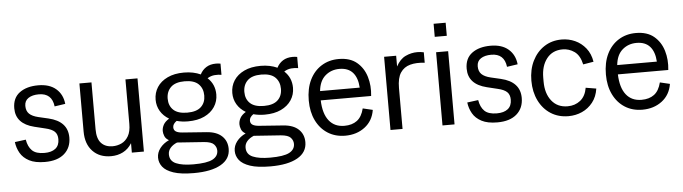

<svg xmlns="http://www.w3.org/2000/svg" viewBox="-51 -920 4686 1317"><g transform="rotate(-5 2292.0 -261.5)"><path d="M226 12Q159 12 118 -9.5Q77 -31 57 -66Q37 -101 32 -142L108 -152Q116 -103 143 -76.5Q170 -50 228 -50Q277 -50 304 -71.5Q331 -93 331 -136Q331 -170 311.5 -188.5Q292 -207 248 -217L174 -235Q48 -266 48 -373Q48 -444 96.5 -480Q145 -516 225 -516Q302 -516 347 -477.5Q392 -439 399 -373L325 -362Q314 -454 224 -454Q179 -454 152 -436Q125 -418 125 -383Q125 -348 145 -328.5Q165 -309 207 -299L276 -283Q407 -252 407 -141Q407 -71 360 -29.5Q313 12 226 12Z M681 12Q602 12 555 -37.5Q508 -87 508 -172V-504H591V-181Q591 -116 619.5 -85.5Q648 -55 698 -55Q730 -55 759 -68.5Q788 -82 806.5 -113.5Q825 -145 825 -198V-504H908V0H825V-65Q801 -26 764 -7Q727 12 681 12Z M1228 -180Q1186 -180 1150 -190Q1123 -171 1123 -148Q1123 -128 1138.5 -118.5Q1154 -109 1185 -107L1349 -95Q1417 -90 1453 -56Q1489 -22 1489 32Q1489 102 1423 139.5Q1357 177 1237 177Q1148 177 1096.5 159.5Q1045 142 1023 113.5Q1001 85 1001 50Q1001 15 1024 -15Q1047 -45 1086 -63Q1064 -75 1056.5 -94Q1049 -113 1049 -129Q1049 -151 1060.5 -172Q1072 -193 1100 -210Q1061 -233 1040 -268.5Q1019 -304 1019 -347Q1019 -395 1043.5 -433Q1068 -471 1115 -493.5Q1162 -516 1228 -516Q1262 -516 1290.5 -510Q1319 -504 1343 -493Q1358 -523 1385.5 -540.5Q1413 -558 1453 -558Q1469 -558 1484 -555V-478Q1463 -482 1437 -480Q1411 -478 1387 -463Q1437 -417 1437 -347Q1437 -300 1412 -262Q1387 -224 1340.5 -202Q1294 -180 1228 -180ZM1228 -240Q1292 -240 1323 -269Q1354 -298 1354 -347Q1354 -396 1323.5 -426Q1293 -456 1228 -456Q1164 -456 1133 -426Q1102 -396 1102 -347Q1102 -298 1133 -269Q1164 -240 1228 -240ZM1077 34Q1077 80 1120 98.5Q1163 117 1239 117Q1333 117 1371.5 96.5Q1410 76 1410 37Q1410 13 1392.5 -6Q1375 -25 1325 -29L1140 -42Q1111 -30 1094 -10.5Q1077 9 1077 34Z M1756 -180Q1714 -180 1678 -190Q1651 -171 1651 -148Q1651 -128 1666.5 -118.5Q1682 -109 1713 -107L1877 -95Q1945 -90 1981 -56Q2017 -22 2017 32Q2017 102 1951 139.5Q1885 177 1765 177Q1676 177 1624.5 159.5Q1573 142 1551 113.5Q1529 85 1529 50Q1529 15 1552 -15Q1575 -45 1614 -63Q1592 -75 1584.5 -94Q1577 -113 1577 -129Q1577 -151 1588.5 -172Q1600 -193 1628 -210Q1589 -233 1568 -268.5Q1547 -304 1547 -347Q1547 -395 1571.5 -433Q1596 -471 1643 -493.5Q1690 -516 1756 -516Q1790 -516 1818.5 -510Q1847 -504 1871 -493Q1886 -523 1913.5 -540.5Q1941 -558 1981 -558Q1997 -558 2012 -555V-478Q1991 -482 1965 -480Q1939 -478 1915 -463Q1965 -417 1965 -347Q1965 -300 1940 -262Q1915 -224 1868.5 -202Q1822 -180 1756 -180ZM1756 -240Q1820 -240 1851 -269Q1882 -298 1882 -347Q1882 -396 1851.5 -426Q1821 -456 1756 -456Q1692 -456 1661 -426Q1630 -396 1630 -347Q1630 -298 1661 -269Q1692 -240 1756 -240ZM1605 34Q1605 80 1648 98.5Q1691 117 1767 117Q1861 117 1899.5 96.5Q1938 76 1938 37Q1938 13 1920.5 -6Q1903 -25 1853 -29L1668 -42Q1639 -30 1622 -10.5Q1605 9 1605 34Z M2294 12Q2226 12 2174.5 -20.5Q2123 -53 2094 -112Q2065 -171 2065 -250Q2065 -332 2094 -391.5Q2123 -451 2175 -483.5Q2227 -516 2294 -516Q2372 -516 2418.5 -477Q2465 -438 2483.5 -376Q2502 -314 2494 -244H2147Q2150 -152 2188 -104Q2226 -56 2294 -56Q2347 -56 2381 -81.5Q2415 -107 2429 -164L2497 -148Q2485 -73 2429 -30.5Q2373 12 2294 12ZM2293 -448Q2236 -448 2195.5 -413Q2155 -378 2148 -308H2421Q2417 -376 2385 -412Q2353 -448 2293 -448Z M2606 0V-504H2689V-430Q2715 -479 2754 -497.5Q2793 -516 2835 -516Q2844 -516 2856 -515Q2868 -514 2880 -511V-439Q2823 -446 2780 -434.5Q2737 -423 2713 -387Q2689 -351 2689 -282V0Z M2964 -610V-700H3047V-610ZM2964 0V-504H3047V0Z M3341 12Q3274 12 3233 -9.5Q3192 -31 3172 -66Q3152 -101 3147 -142L3223 -152Q3231 -103 3258 -76.5Q3285 -50 3343 -50Q3392 -50 3419 -71.5Q3446 -93 3446 -136Q3446 -170 3426.5 -188.5Q3407 -207 3363 -217L3289 -235Q3163 -266 3163 -373Q3163 -444 3211.5 -480Q3260 -516 3340 -516Q3417 -516 3462 -477.5Q3507 -439 3514 -373L3440 -362Q3429 -454 3339 -454Q3294 -454 3267 -436Q3240 -418 3240 -383Q3240 -348 3260 -328.5Q3280 -309 3322 -299L3391 -283Q3522 -252 3522 -141Q3522 -71 3475 -29.5Q3428 12 3341 12Z M3831 12Q3762 12 3709.5 -21.5Q3657 -55 3627.5 -115Q3598 -175 3598 -252Q3598 -329 3627.5 -388.5Q3657 -448 3709 -482Q3761 -516 3829 -516Q3878 -516 3921 -496.5Q3964 -477 3994.5 -439Q4025 -401 4034 -345L3962 -333Q3948 -396 3911 -422Q3874 -448 3830 -448Q3760 -448 3720.5 -397.5Q3681 -347 3681 -266V-239Q3681 -157 3721 -106.5Q3761 -56 3831 -56Q3882 -56 3918.5 -85Q3955 -114 3965 -172L4037 -160Q4029 -104 3998.5 -65.5Q3968 -27 3924.5 -7.5Q3881 12 3831 12Z M4340 12Q4272 12 4220.5 -20.5Q4169 -53 4140 -112Q4111 -171 4111 -250Q4111 -332 4140 -391.5Q4169 -451 4221 -483.5Q4273 -516 4340 -516Q4418 -516 4464.5 -477Q4511 -438 4529.5 -376Q4548 -314 4540 -244H4193Q4196 -152 4234 -104Q4272 -56 4340 -56Q4393 -56 4427 -81.5Q4461 -107 4475 -164L4543 -148Q4531 -73 4475 -30.5Q4419 12 4340 12ZM4339 -448Q4282 -448 4241.5 -413Q4201 -378 4194 -308H4467Q4463 -376 4431 -412Q4399 -448 4339 -448Z"/></g></svg>

Font: Special Gothic
Style: Regular
Weight: 400
Designer: Alistair McCready
Foundry: Monolith
Version: Version 1.010; ttfautohint (v1.8.4.7-5d5b)